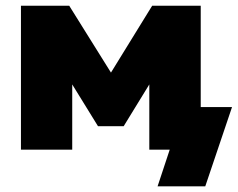

<svg xmlns="http://www.w3.org/2000/svg" viewBox="-20 -530 842 680"><path d="M54.2 0V-509.8H225.1L373 -272.9L519 -509.8H690.9V-150.9H801.8L707 129.9H538.1L581.1 0H508.8V-231L418 -83H327.1L235.8 -231V0Z"/></svg>

Font: Mulish ExtraBlack
Style: Regular
Weight: 1000
Designer: Vernon Adams
Foundry: Vernon Adams
Version: Version 3.603; ttfautohint (v1.8.3)